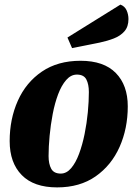

<svg xmlns="http://www.w3.org/2000/svg" viewBox="-20 -794 591 834"><path d="M228 20Q127 20 74.5 -33.5Q22 -87 22 -181Q22 -277 57.5 -356.5Q93 -436 162 -483Q231 -530 330 -530Q431 -530 483 -477Q535 -424 535 -332Q535 -236 499.5 -156Q464 -76 395.5 -28Q327 20 228 20ZM244 -40Q269 -40 289 -63.5Q309 -87 323.5 -126Q338 -165 347.5 -212Q357 -259 361.5 -306.5Q366 -354 366 -394Q366 -428 355 -449Q344 -470 314 -470Q288 -470 267.5 -446.5Q247 -423 232.5 -384.5Q218 -346 209 -299Q200 -252 195.5 -204Q191 -156 191 -116Q191 -82 202.5 -61Q214 -40 244 -40ZM293 -585 273 -631 503 -774Q522 -767 530 -749Q538 -731 538 -711Q538 -678 520.5 -658Q503 -638 474.5 -627Q446 -616 413 -609Z"/></svg>

Font: Sansita Swashed
Style: Bold
Weight: 700
Designer: Pablo Cosgaya
Foundry: Omnibus-Type
Version: Version 1.003; ttfautohint (v1.8.3)